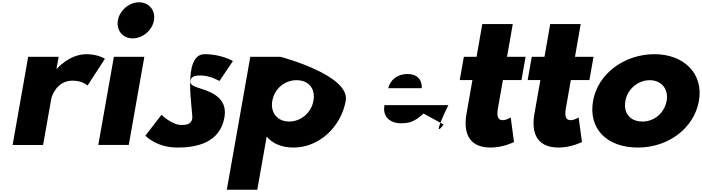

<svg xmlns="http://www.w3.org/2000/svg" viewBox="-20 -1266 6127 1676"><path d="M90 0H356L428 -406C432 -426 475 -562 613 -562C702 -562 744 -519 744 -519L896 -753C896 -753 834 -793 735 -793C583 -793 476 -665 476 -665H473L492 -770H226Z M1194 -1246C1107 -1246 1024 -1175 1009 -1088C994 -1001 1051 -931 1138 -931C1225 -931 1309 -1001 1324 -1088C1339 -1175 1281 -1246 1194 -1246ZM974 -770H1240L1104 -1H838Z M1766 -793C1563 -793 1668 -286 1658 -230C1649 -179 1603 -175 1565 -175C1479 -175 1390 -264 1390 -264L1249 -82C1249 -82 1343 22 1529 22C1687 22 1899 -14 1939 -241C1967 -399 1845 -455 1749 -487C1687 -508 1635 -519 1642 -560C1648 -596 1674 -607 1733 -607C1814 -607 1896 -559 1896 -559L2013 -733C2013 -733 1915 -793 1766 -793Z M2998 -386C3038 -611 2428 -770 2428 -770H2165L1960 390H2226L2308 -74C2360 -12 2439 22 2543 22C2768 22 2958 -161 2998 -386ZM2716 -386C2697 -280 2605 -205 2504 -205C2405 -205 2338 -280 2357 -386C2376 -491 2464 -566 2568 -566C2676 -566 2735 -491 2716 -386Z M3894 -348C3898 -358 3735 -26 3853 -179L3677 -275C3600 -206 3561 -190 3475 -190C3407 -190 3315 -230 3336 -348ZM3369 -496C3386 -566 3446 -620 3538 -620C3616 -620 3664 -577 3662 -496Z M4140 -770H4029L3993 -567H4104L4052 -272C4028 -136 4051 22 4263 22C4373 22 4467 -26 4467 -26L4438 -241C4438 -241 4402 -217 4368 -217C4326 -217 4314 -251 4327 -323L4370 -567H4532L4568 -770H4406L4456 -1056H4190Z M4733 -770H4622L4586 -567H4697L4645 -272C4621 -136 4644 22 4856 22C4966 22 5060 -26 5060 -26L5031 -241C5031 -241 4995 -217 4961 -217C4919 -217 4907 -251 4920 -323L4963 -567H5125L5161 -770H4999L5049 -1056H4783Z M5157 -385C5115 -148 5271 22 5549 22C5815 22 6039 -148 6081 -385C6123 -625 5948 -793 5693 -793C5433 -793 5199 -625 5157 -385ZM5439 -385C5458 -491 5551 -566 5652 -566C5751 -566 5818 -491 5799 -385C5780 -280 5692 -205 5588 -205C5480 -205 5420 -280 5439 -385Z"/></svg>

Font: Hussar Dziwak
Style: Kur
Weight: 400
Version: Version 1.022